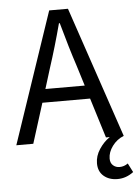

<svg xmlns="http://www.w3.org/2000/svg" viewBox="-58 -701 689 958"><g transform="rotate(-5 286.0 -222.0)"><path d="M492 212Q450 212 423 189Q396 166 396 125Q396 88 418.5 54Q441 20 471 0H452L390 -200H151L88 0H3L225 -656H319L541 0Q506 14 483.5 44.5Q461 75 461 107Q461 129 474.5 141Q488 153 507 153Q530 153 549 139L572 184Q535 212 492 212ZM203 -367 172 -267H369L338 -367Q307 -461 272 -588H268Q237 -471 203 -367Z"/></g></svg>

Font: Toshiba Sans
Style: Regular
Weight: 400
Designer: Paul D. Hunt
Foundry: Toshiba Corporation
Version: Version 2.020;PS 2.0;hotconv 1.0.86;makeotf.lib2.5.63406